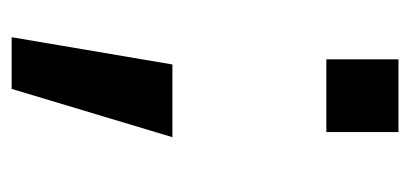

<svg xmlns="http://www.w3.org/2000/svg" viewBox="-212 -404 721 338"><g transform="rotate(90 149.0 -234.5)"><path d="M136 106H45L93 -177H221ZM84 -575H212V-448H84Z"/></g></svg>

Font: Asta Sans SemiBold
Style: Regular
Weight: 600
Designer: 42dot
Version: Version 1.000